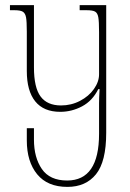

<svg xmlns="http://www.w3.org/2000/svg" viewBox="-20 -734 510 752"><path d="M85 -184V-232H113V-187Q113 -117 144 -72Q175 -27 243 -27Q368 -27 368 -210V-330Q368 -349 370 -385H365Q342 -339 301.5 -317.5Q261 -296 216 -296Q151 -296 118 -337Q85 -378 85 -456V-610Q85 -650 82 -666Q79 -682 69.5 -688Q60 -694 37 -694H19V-714H113V-470Q113 -391 139 -356Q165 -321 219 -321Q259 -321 293.5 -339Q328 -357 348 -385.5Q368 -414 368 -443V-608Q368 -650 365 -666.5Q362 -683 352.5 -688.5Q343 -694 319 -694H292V-714H396V-214Q396 -101 356 -51.5Q316 -2 244 -2Q166 -2 125.5 -51.5Q85 -101 85 -184Z"/></svg>

Font: Noto Serif Georgian Thin Cond
Style: Regular
Weight: 250
Width: 3
Designer: Monotype Design team
Foundry: Monotype Imaging Inc.
Version: Version 1.000